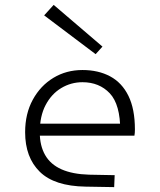

<svg xmlns="http://www.w3.org/2000/svg" viewBox="-20 -762 654 787"><path d="M345 -46 450 -44 448 5 331 3Q203 1 143 -58Q83 -117 83 -220Q83 -296 114.5 -353.5Q146 -411 199 -443Q252 -475 318 -475Q383 -475 431.5 -449Q480 -423 506.5 -369Q533 -315 533 -231Q533 -224 532.5 -217.5Q532 -211 531 -206H103V-255H489L473 -226Q473 -334 430 -379.5Q387 -425 318 -425Q271 -425 231 -401Q191 -377 167 -331.5Q143 -286 143 -220Q143 -165 165 -126.5Q187 -88 232 -68Q277 -48 345 -46ZM400 -571 372 -540 161 -699 200 -742Z"/></svg>

Font: Intel One Mono Light
Style: Regular
Weight: 300
Monospace: yes
Designer: Fred Shallcrass
Foundry: Frere-Jones Type LLC
Version: Version 1.004